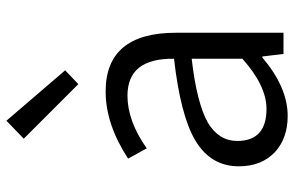

<svg xmlns="http://www.w3.org/2000/svg" viewBox="-179 -724 916 598"><g transform="rotate(-90 279.0 -425.0)"><path d="M105 -26Q60 -68 60 -139Q60 -227 141 -275Q219 -321 395 -341Q397 -486 280 -486Q201 -486 116 -426L84 -484Q191 -554 293 -554Q476 -554 476 -335V0H410L402 -66H399Q306 13 217 13Q148 13 105 -26ZM395 -128V-286Q256 -270 195 -235Q139 -201 139 -144Q139 -53 239 -53Q311 -53 395 -128ZM146 -809 202 -863 359 -680 316 -639Z"/></g></svg>

Font: Source Han Sans CN Normal
Style: Regular
Weight: 350
Designer: Ryoko NISHIZUKA 西塚涼子 (kana, bopomofo & ideographs); Paul D. Hunt (Latin, Greek & Cyrillic); Sandoll Communications 산돌커뮤니
Foundry: Adobe
Version: Version 2.004;hotconv 1.0.118;makeotfexe 2.5.65603